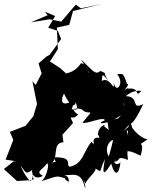

<svg xmlns="http://www.w3.org/2000/svg" viewBox="-26 -911 785 996"><path d="M514 -256C528 -273 481 -255 482 -211C504 -193 476 -221 491 -196C433 -206 478 -133 449 -176C402 -119 409 -65 337 -46C311 -51 360 -97 256 -95C264 -45 281 -84 240 -66C281 -85 241 -171 303 -173L298 -212L353 -273C316 -344 358 -328 353 -389C281 -348 292 -403 306 -425C346 -344 363 -362 367 -380C393 -302 342 -379 278 -321C353 -294 357 -296 379 -316C329 -353 377 -351 398 -344C434 -304 475 -363 402 -275C419 -264 513 -310 518 -287C461 -265 529 -261 603 -314C549 -262 587 -260 659 -314L531 -283L538 -237ZM207 -850 260 -828 224 -767 274 -751 291 -709 232 -627 214 -617 174 -582 190 -530 159 -470 142 -490 166 -371 165 -368 147 -308 106 -258 25 -227 43 -185 3 -83 47 -76 -6 -34 62 28 130 24 149 19C125 -62 162 13 130 28C71 -35 94 -73 45 -71C50 -82 112 -34 58 -80C110 -23 100 2 142 -30C132 -7 159 25 196 1C157 -21 189 -25 218 -63C234 -67 213 25 182 31C280 2 258 -2 315 15C334 26 311 -3 317 24C349 9 279 3 330 32C321 66 355 -14 288 0C362 -4 395 -22 415 65C424 55 390 -14 417 41C432 4 504 -39 450 -48C513 -15 481 -7 518 -86C513 -45 493 31 551 -62C571 10 592 -8 599 -69C570 -38 551 -95 579 -79C512 -83 518 -173 561 -185C545 -113 527 -75 538 -72C614 -66 570 -102 620 -88C648 -77 634 -78 635 -126C663 -130 711 -93 705 -108C730 -200 669 -137 739 -188C724 -190 683 -209 651 -261C615 -234 599 -215 642 -262C637 -215 637 -234 631 -181C640 -169 638 -190 631 -236C693 -186 654 -252 647 -295C640 -248 668 -265 717 -371C649 -338 702 -411 627 -412C664 -447 708 -440 707 -439C667 -397 710 -464 630 -450C638 -429 580 -443 622 -359C599 -386 621 -433 639 -456C593 -425 655 -473 633 -476C610 -543 610 -524 582 -527C616 -479 586 -456 586 -456C594 -465 575 -437 564 -481C570 -423 546 -518 502 -491C505 -532 504 -527 535 -495C494 -553 545 -518 495 -543C470 -523 465 -534 394 -603C422 -554 453 -535 420 -531C420 -512 467 -569 394 -583C353 -520 294 -535 322 -525L287 -557C269 -569 251 -581 233 -592L274 -656L269 -768L333 -782L353 -854L504 -891L394 -868L367 -887L292 -799L231 -811L134 -795L221 -832Z"/></svg>

Font: Hussar Lance
Style: ExBdObl
Weight: 700
Foundry: Cannot Into Space Fonts, PlusOne Fonts
Version: Version 2.270